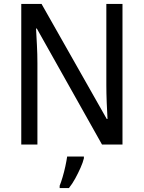

<svg xmlns="http://www.w3.org/2000/svg" viewBox="-20 -734 730 975"><path d="M602 0H498L167 -589H163Q165 -552 167.5 -505.5Q170 -459 170 -413V0H88V-714H191L522 -130H526Q524 -161 522 -211Q520 -261 520 -302V-714H602ZM406 70Q401 91 389 118Q377 145 362 172.5Q347 200 330 221H283V209Q290 192 298 165Q306 138 312 110Q318 82 321 61H406Z"/></svg>

Font: Noto Sans Myanmar SemiCondensed
Style: Regular
Weight: 400
Width: 4
Designer: Monotype Design Team
Foundry: Monotype Imaging Inc.
Version: Version 2.107; ttfautohint (v1.8.4.7-5d5b)